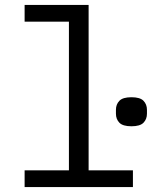

<svg xmlns="http://www.w3.org/2000/svg" viewBox="-20 -760 640 780"><path d="M80 -68H260V-672H80V-740H340V-68H520V0H80ZM514 -247Q479 -247 465 -261.5Q451 -276 451 -298V-314Q451 -336 465 -350.5Q479 -365 514 -365Q549 -365 563 -350.5Q577 -336 577 -314V-298Q577 -276 563 -261.5Q549 -247 514 -247Z"/></svg>

Font: IBM Plex Mono
Style: Regular
Weight: 400
Monospace: yes
Designer: Mike Abbink, Paul van der Laan, Pieter van Rosmalen
Foundry: Bold Monday
Version: Version 2.3